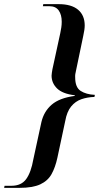

<svg xmlns="http://www.w3.org/2000/svg" viewBox="-65 -780 516 927"><path d="M-45 127 -43 117H-10Q38 117 61.5 84.5Q85 52 96 -11L135 -191Q147 -242 184.5 -274.5Q222 -307 296 -317V-320Q237 -327 210.5 -353Q184 -379 184 -415Q184 -422 185.5 -429.5Q187 -437 188 -445L226 -620Q229 -634 231 -647.5Q233 -661 233 -675Q233 -709 218.5 -729.5Q204 -750 174 -750H142L144 -760H218Q280 -760 312 -733Q344 -706 344 -657Q344 -638 337 -607L302 -439Q297 -421 298 -406Q298 -358 324.5 -341Q351 -324 393 -322L391 -312Q357 -311 328 -301Q299 -291 278.5 -266Q258 -241 250 -196L212 -18Q202 28 184 60.5Q166 93 129.5 110Q93 127 29 127Z"/></svg>

Font: Noto Serif Display Medium
Style: Italic
Weight: 500
Italic angle: -12°
Designer: Monotype Design Team
Foundry: Monotype Imaging Inc.
Version: Version 2.009